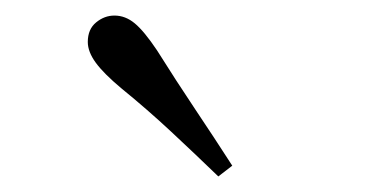

<svg xmlns="http://www.w3.org/2000/svg" viewBox="-20 -838 475 248"><path d="M280 -624 262 -610.1Q231.9 -639.2 201.1 -667.9Q170.3 -696.6 136.9 -723.8Q114 -742.9 103.7 -757Q93.4 -771.1 93.4 -783.8Q93.4 -800.3 104.2 -809.1Q114.9 -817.9 127.8 -817.9Q142 -817.9 154.1 -807.8Q166.2 -797.8 182.8 -773Q207.3 -734 232.1 -696.9Q256.9 -659.9 280 -624Z"/></svg>

Font: Noto Serif JP
Style: Regular
Weight: 200
Designer: Ryoko NISHIZUKA 西塚涼子 (kana & ideographs); Frank Grießhammer (Latin, Greek & Cyrillic); Wenlong ZHANG 张文龙 (bopomofo); San
Foundry: Adobe
Version: Version 2.001;hotconv 1.1.0;makeotfexe 2.6.0